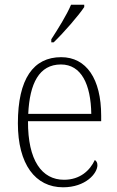

<svg xmlns="http://www.w3.org/2000/svg" viewBox="-20 -786 499 816"><path d="M198 -619V-606H208C250 -646 315 -721 338 -756V-766H282C263 -721 227 -664 198 -619ZM248 10C344 10 394 -49 394 -84C394 -96 389 -102 383 -106C362 -61 320 -22 252 -22C158 -22 98 -104 99 -271H410V-294C410 -451 347 -543 240 -543C122 -543 56 -451 56 -262C56 -88 130 10 248 10ZM368 -302H100C106 -431 146 -512 239 -512C326 -512 366 -427 368 -302Z"/></svg>

Font: Noto Serif Bengali SemiCondensed ExtraLight
Style: Regular
Weight: 200
Width: 4
Designer: Juan Bruce, Universal Thirst, Indian Type Foundry and the Monotype Design Team.
Foundry: Monotype Imaging Inc.
Version: Version 2.003